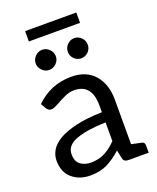

<svg xmlns="http://www.w3.org/2000/svg" viewBox="-152 -914 825 1012"><g transform="rotate(-20 260.0 -408.5)"><path d="M178 8Q118 8 77 -26.5Q36 -61 36 -127Q36 -157 52.5 -184.5Q69 -212 106 -234Q143 -255 202.5 -269Q262 -283 348 -285V-324Q348 -444 248 -444Q222 -444 193.5 -430.5Q165 -417 141 -403.5Q117 -390 103 -390Q94 -390 87.5 -395Q81 -400 77 -407L61 -435Q143 -516 259 -516Q344 -516 389.5 -463Q435 -410 435 -324V-74L491 -62Q507 -59 507 -41V0H396Q383 0 375 -4Q367 -8 364 -21L354 -68Q314 -32 274 -12Q234 8 178 8ZM204 -55Q249 -55 283 -73Q317 -91 348 -123V-228Q244 -225 183 -203Q122 -181 122 -131Q122 -91 145.5 -73Q169 -55 204 -55ZM221 -645Q221 -623 204 -606Q187 -589 164 -589Q142 -589 125 -606Q108 -623 108 -645Q108 -668 125 -685Q142 -702 164 -702Q187 -702 204 -685Q221 -668 221 -645ZM400 -645Q400 -622 383.5 -605.5Q367 -589 344 -589Q321 -589 304.5 -605.5Q288 -622 288 -645Q288 -668 305 -685Q322 -702 344 -702Q367 -702 383.5 -685Q400 -668 400 -645ZM114 -767V-825H401V-767Z"/></g></svg>

Font: Aleo
Style: Regular
Weight: 400
Designer: Alessio Laiso
Foundry: Alessio Laiso
Version: Version 2.001; ttfautohint (v1.8.4.7-5d5b);gftools[0.9.29]